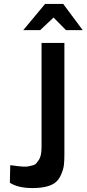

<svg xmlns="http://www.w3.org/2000/svg" viewBox="-20 -950 440 975"><path d="M254 -18Q217 5 144.5 5Q72 5 30 -22L32 -111Q34 -111 46.5 -109.5Q59 -108 69 -106.5Q79 -105 96.5 -104Q114 -103 123 -105Q132 -107 145 -110Q158 -113 164.5 -121Q171 -129 178 -139Q191 -159 191 -204V-732H307V-165Q307 -134 304.5 -112Q302 -90 289.5 -61.5Q277 -33 254 -18ZM98 -797 209 -930H301L400 -797H315L252 -861L184 -797Z"/></svg>

Font: Exo
Style: DemiBold
Weight: 600
Designer: Natanael Gama
Version: Version 1.00